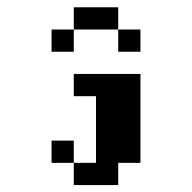

<svg xmlns="http://www.w3.org/2000/svg" viewBox="-20 -458 540 540"><path d="M187.5 -437.5H312.5V-375H187.5ZM125 -375H187.5V-312.5H125ZM312.5 -375H375V-312.5H312.5ZM187.5 -250H375V0H312.5V62.5H187.5V0H250V-187.5H187.5ZM125 -62.5H187.5V0H125Z"/></svg>

Font: Half Eighties
Style: Regular
Weight: 400
Monospace: yes
Designer: Jayvee Enaguas (HarvettFox96)
Version: 20191127.01dev02